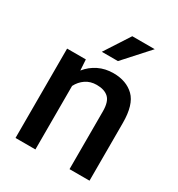

<svg xmlns="http://www.w3.org/2000/svg" viewBox="-178 -866 912 983"><g transform="rotate(30 278.5 -375.0)"><path d="M284.7 -443.4Q247.6 -443.4 220.2 -424.8Q192.9 -406.2 177.2 -375.5V0H59.6V-528.3H170.4L174.3 -464.8Q202.1 -499.5 241.5 -518.8Q280.8 -538.1 329.1 -538.1Q405.8 -538.1 451.4 -493.7Q497.1 -449.2 497.1 -341.3V0H378.9V-341.8Q378.9 -398.4 354.7 -420.9Q330.6 -443.4 284.7 -443.4ZM221.7 -603 316.9 -750H449.7L316.9 -603Z"/></g></svg>

Font: Vazirmatn UI FD Medium
Style: Regular
Weight: 500
Designer: Saber Rastikerdar
Foundry: Saber Rastikerdar
Version: Version 33.003